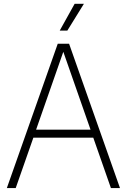

<svg xmlns="http://www.w3.org/2000/svg" viewBox="-20 -964 650 984"><path d="M15 0 276 -740H334L595 0H548.5L458 -258.5H151L60.5 0ZM165 -299.5H444L304.5 -698.5ZM286 -807 362.5 -944.5H410L325 -807Z"/></svg>

Font: Encode Sans Semi Condensed ExtraLight
Style: Regular
Weight: 200
Width: 4
Designer: Multiple Designers
Foundry: Impallari Type
Version: Version 3.000; ttfautohint (v1.8.3) -l 8 -r 50 -G 200 -x 14 